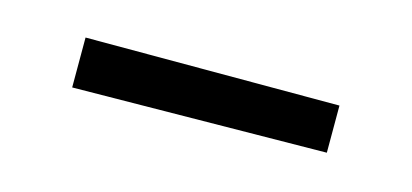

<svg xmlns="http://www.w3.org/2000/svg" viewBox="-25 -337 416 194"><g transform="rotate(15 183.0 -240.0)"><path d="M50.3 -265.6H315.9V-216.3L50.3 -213.4Z"/></g></svg>

Font: Parastoo Print
Style: Print
Weight: 400
Foundry: Saber Rastikerdar (saber.rastikerdar@gmail.com)
Version: Version 1.0.0-alpha5